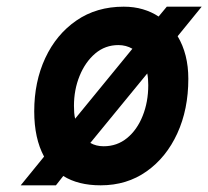

<svg xmlns="http://www.w3.org/2000/svg" viewBox="-20 -543 624 575"><path d="M42 12 112 -74Q82.5 -128.5 82.5 -209.5Q82.5 -298 115.5 -369Q148.5 -440 208.8 -481.5Q269 -523 350.5 -523Q381.5 -523 407.8 -515.2Q434 -507.5 455 -493.5L479.5 -523H584L512 -434.5Q544 -381 544 -307Q544 -215.5 511 -143.5Q478 -71.5 419 -29.8Q360 12 281.5 12Q214 12 169.5 -16L147.5 12ZM205 -187.5 376.5 -397Q357.5 -408 334.5 -408Q295 -408 265.2 -382.8Q235.5 -357.5 218.5 -316Q201.5 -274.5 201.5 -226Q201.5 -215.5 202.2 -205.8Q203 -196 205 -187.5ZM290.5 -105Q330.5 -105 360.5 -129.5Q390.5 -154 407.2 -195.8Q424 -237.5 424 -288Q424 -308.5 421 -323L250.5 -115Q267.5 -105 290.5 -105Z"/></svg>

Font: Overpass
Style: Bold Italic
Weight: 700
Italic angle: -10°
Designer: Delve Withrington, Dave Bailey, Thomas Jockin
Foundry: Delve Fonts LLC
Version: Version 4.000; ttfautohint (v1.8.3)